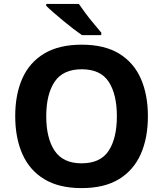

<svg xmlns="http://www.w3.org/2000/svg" viewBox="-20 -954 836 984"><path d="M738 -358Q738 -247 701.5 -164.5Q665 -82 590 -36Q515 10 398 10Q282 10 206.5 -36Q131 -82 94.5 -165Q58 -248 58 -359Q58 -470 94.5 -552Q131 -634 206.5 -679.5Q282 -725 399 -725Q515 -725 590 -679.5Q665 -634 701.5 -551.5Q738 -469 738 -358ZM217 -358Q217 -246 260 -181.5Q303 -117 398 -117Q495 -117 537 -181.5Q579 -246 579 -358Q579 -471 537 -535Q495 -599 399 -599Q303 -599 260 -535Q217 -471 217 -358ZM384 -934Q399 -912 419.5 -884.5Q440 -857 461.5 -831.5Q483 -806 499 -787V-774H400Q381 -787 355.5 -806.5Q330 -826 303.5 -848Q277 -870 254 -890Q231 -910 217 -924V-934Z"/></svg>

Font: Noto Sans Adlam Unjoined
Style: Regular
Weight: 400
Designer: Mark Jamra, Neil Patel
Foundry: JamraPatel LLC
Version: Version 3.001